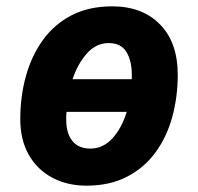

<svg xmlns="http://www.w3.org/2000/svg" viewBox="-20 -576 625 606"><path d="M253 10Q192 10 144.5 -15.5Q97 -41 70.5 -88Q44 -135 44 -200Q44 -272 62 -336.5Q80 -401 116 -450.5Q152 -500 206.5 -528Q261 -556 334 -556Q429 -556 485 -499Q541 -442 541 -340Q541 -271 524 -208Q507 -145 471.5 -96Q436 -47 381.5 -18.5Q327 10 253 10ZM209 -326H396V-340Q396 -384 379 -412Q362 -440 323 -440Q283 -440 254 -407Q225 -374 209 -326ZM265 -107Q305 -107 334.5 -139Q364 -171 380 -223H190Q189 -215 189 -209Q189 -203 189 -199Q189 -155 208.5 -131Q228 -107 265 -107Z"/></svg>

Font: Noto IKEA Latin
Style: Bold Italic
Weight: 700
Italic angle: -12°
Designer: Monotype Design Team
Foundry: Monotype Imaging Inc.
Version: Version 1.0